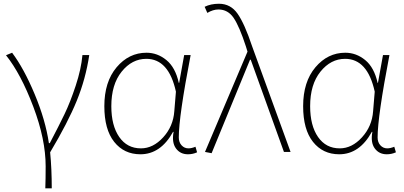

<svg xmlns="http://www.w3.org/2000/svg" viewBox="-20 -827 2198 1045"><path d="M226.6 198.2Q228.5 147.5 228.5 78.1Q228.5 -68.4 161.1 -246.6Q93.8 -424.8 12.7 -526.4L45.9 -540Q110.4 -454.1 168.9 -314Q227.5 -173.8 246.1 -47.9H251Q300.8 -142.6 331.5 -206.5Q362.3 -270.5 392.1 -360.8Q421.9 -451.2 428.7 -527.3H465.8Q446.3 -397.5 397.9 -278.8Q349.6 -160.2 252.9 2Q261.7 91.8 261.7 198.2Z M744.1 12.7Q655.3 12.7 601.6 -54.7Q547.9 -122.1 547.9 -249Q547.9 -381.8 614.7 -460.9Q681.6 -540 777.3 -540Q836.9 -540 885.7 -500Q934.6 -460 953.1 -376H955.1L982.4 -527.3H1017.6Q953.1 -192.4 953.1 -79.1Q953.1 -52.7 968.3 -36.1Q983.4 -19.5 1005.9 -19.5Q1022.5 -19.5 1043.9 -28.3L1052.7 2Q1029.3 12.7 1002.9 12.7Q960.9 12.7 937.5 -19.5Q914.1 -51.8 924.8 -109.4H921.9Q854.5 12.7 744.1 12.7ZM747.1 -19.5Q813.5 -19.5 868.2 -79.6Q922.9 -139.6 928.7 -221.7L937.5 -328.1Q898.4 -506.8 776.4 -506.8Q698.2 -506.8 642.1 -437Q585.9 -367.2 585.9 -249Q585.9 -143.6 628.9 -81.5Q671.9 -19.5 747.1 -19.5Z M1131.8 6.8 1095.7 0 1327.1 -545.9 1318.4 -574.2Q1283.2 -682.6 1252 -729Q1220.7 -775.4 1168.9 -775.4Q1139.6 -775.4 1108.4 -756.8L1093.8 -790Q1127 -806.6 1171.9 -806.6Q1235.4 -806.6 1273.4 -752Q1311.5 -697.3 1352.5 -574.2L1561.5 0H1525.4L1344.7 -502H1340.8Z M1826.2 12.7Q1737.3 12.7 1683.6 -54.7Q1629.9 -122.1 1629.9 -249Q1629.9 -381.8 1696.8 -460.9Q1763.7 -540 1859.4 -540Q1918.9 -540 1967.8 -500Q2016.6 -460 2035.2 -376H2037.1L2064.5 -527.3H2099.6Q2035.2 -192.4 2035.2 -79.1Q2035.2 -52.7 2050.3 -36.1Q2065.4 -19.5 2087.9 -19.5Q2104.5 -19.5 2126 -28.3L2134.8 2Q2111.3 12.7 2085 12.7Q2043 12.7 2019.5 -19.5Q1996.1 -51.8 2006.8 -109.4H2003.9Q1936.5 12.7 1826.2 12.7ZM1829.1 -19.5Q1895.5 -19.5 1950.2 -79.6Q2004.9 -139.6 2010.7 -221.7L2019.5 -328.1Q1980.5 -506.8 1858.4 -506.8Q1780.3 -506.8 1724.1 -437Q1668 -367.2 1668 -249Q1668 -143.6 1710.9 -81.5Q1753.9 -19.5 1829.1 -19.5Z"/></svg>

Font: Bpmf Zihi Sans ExtraLight
Style: ExtraLight
Weight: 250
Foundry: But Ko
Version: Version 1.320